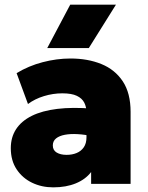

<svg xmlns="http://www.w3.org/2000/svg" viewBox="-20 -792 638 827"><path d="M209.5 15Q159.5 15 118 -5Q76.5 -25 51.5 -62.8Q26.5 -100.5 26.5 -154Q26.5 -200.5 49.2 -235.5Q72 -270.5 116.5 -292.8Q161 -315 226.8 -323Q292.5 -331 378.5 -324L379.5 -205Q345.5 -212.5 314.5 -214.2Q283.5 -216 259.5 -211.5Q235.5 -207 221.5 -195.8Q207.5 -184.5 207.5 -165.5Q207.5 -145 224 -135Q240.5 -125 267 -125Q291 -125 310.2 -133Q329.5 -141 341 -157.8Q352.5 -174.5 352.5 -201V-307Q352.5 -331 343 -349.8Q333.5 -368.5 311 -379.2Q288.5 -390 248.5 -390Q208.5 -390 169.2 -378Q130 -366 100.5 -344L51.5 -477Q103.5 -508.5 164 -524.2Q224.5 -540 283.5 -540Q358 -540 416.5 -516.2Q475 -492.5 508.8 -441.8Q542.5 -391 542.5 -310V0H372.5V-51Q348.5 -19.5 306.5 -2.2Q264.5 15 209.5 15ZM183.5 -585 282.5 -772H479.5L362.5 -585Z"/></svg>

Font: Geologica Cursive Black
Style: Regular
Weight: 900
Designer: Sindre Bremnes, Frode Helland
Foundry: Monokrom Skriftforlag AS
Version: Version 1.010;gftools[0.9.28]